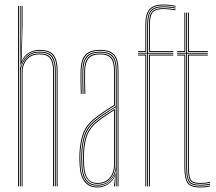

<svg xmlns="http://www.w3.org/2000/svg" viewBox="-20 -826 956 851"><path d="M231.2 0V-514Q231.2 -556 215.2 -578.5Q199.2 -601 154.2 -601Q126.5 -601 104.6 -585.6Q82.8 -570.2 74 -542.5H72.2L75.8 -668V-800H80V-716L75.8 -555.5H76.8Q85 -577.8 107 -591.4Q129 -605 154.2 -605Q201.8 -605 218.5 -581.5Q235.2 -558 235.2 -514V0ZM60 0V-800H64V0ZM68 0V-800H71.5V-608.5L70.2 -527.8H72Q77.8 -557.5 99.4 -577.2Q121 -597 154.2 -597Q198.2 -597 212.8 -574.6Q227.2 -552.2 227.2 -514V0H223.2V-514Q223.2 -552 209 -572.5Q194.8 -593 154.2 -593Q125.2 -593 107.1 -578.8Q89 -564.5 80.5 -544.8Q72 -525 72 -508.8V0ZM76 0V-508.8Q76 -525.8 83.6 -544.4Q91.2 -563 108.4 -576Q125.5 -589 154.2 -589Q192.2 -589 205.8 -569.6Q219.2 -550.2 219.2 -514V0H215.2V-514Q215.2 -548.2 202.6 -566.6Q190 -585 154.2 -585Q127.5 -585 111.1 -572.9Q94.8 -560.8 87.4 -543.1Q80 -525.5 80 -508.8V0Z M501.2 0V-514Q501.2 -560.8 483.4 -580.9Q465.5 -601 424.2 -601Q380.2 -601 361.5 -580.2Q342.8 -559.5 341.2 -514Q340.5 -490.8 341 -463.8Q341.5 -436.8 342.2 -410H338.2Q337.5 -436.8 337 -464.5Q336.5 -492.2 337.2 -514Q338.8 -562.8 358.9 -583.9Q379 -605 424.2 -605Q467.5 -605 486.4 -583.9Q505.2 -562.8 505.2 -514V0ZM493.5 0V-10L495 -72.2H494Q489.5 -45.8 467.1 -24.4Q444.8 -3 411.2 -3Q346 -3 341.2 -90.5Q340.2 -109 340 -120Q339.8 -131 340.2 -144.8Q342 -191.8 354.6 -229.2Q367.2 -266.8 408.2 -298.5Q428.2 -314 451.6 -329.1Q475 -344.2 493.2 -355V-514Q493.2 -556.5 477.2 -574.8Q461.2 -593 424.2 -593Q385.5 -593 368 -574.6Q350.5 -556.2 349.2 -513.8Q348.5 -490.5 349 -463.8Q349.5 -437 350.2 -410H346.2Q345.5 -437.5 345 -464.9Q344.5 -492.2 345.2 -513.8Q346.5 -557.8 364.6 -577.4Q382.8 -597 424.2 -597Q463.2 -597 480.2 -577.8Q497.2 -558.5 497.2 -514V0ZM411.2 5Q375 5 355.2 -20.2Q335.5 -45.5 333.2 -90Q331.2 -122.2 332.2 -145Q334 -192 347.1 -231.8Q360.2 -271.5 403.2 -304.8Q420.2 -318 441.9 -332.6Q463.5 -347.2 485.2 -360V-514Q485.2 -552 471.1 -568.5Q457 -585 424.2 -585Q389.2 -585 373.9 -568.2Q358.5 -551.5 357.2 -513.5Q356.5 -490.8 357 -465.6Q357.5 -440.5 358.2 -410H354.2Q353.5 -438 353 -465.1Q352.5 -492.2 353.2 -513.5Q354.5 -552.2 370.1 -570.6Q385.8 -589 424.2 -589Q459.2 -589 474.2 -571.6Q489.2 -554.2 489.2 -514V-357.8Q443 -330.2 405.2 -301.2Q364.5 -269.5 351.2 -231.1Q338 -192.8 336.2 -145Q335.8 -129.8 336 -121.5Q336.2 -113.2 337.2 -90.2Q339.5 -46.2 358.8 -22.6Q378 1 411.2 1Q439.5 1 461.2 -14.6Q483 -30.2 492 -57.5H493L489.8 -6V0H485.5V-4.8L490 -44.5H489Q479.5 -21.8 457.6 -8.4Q435.8 5 411.2 5ZM411.2 -7Q440.8 -7 458.8 -21Q476.8 -35 485 -54.8Q493.2 -74.5 493.2 -91.2V-350.8Q476 -340.8 452.5 -325.2Q429 -309.8 410.5 -295.2Q373 -266.2 359.6 -230.5Q346.2 -194.8 344.2 -144.8Q343.8 -129.5 344 -121.5Q344.2 -113.5 345.2 -90.5Q349.5 -7 411.2 -7ZM411.2 -11Q384 -11 367.6 -31.1Q351.2 -51.2 349.2 -90.8Q348.2 -109.5 348 -120Q347.8 -130.5 348.2 -144.8Q350.2 -198.2 364.6 -232.1Q379 -266 413.5 -292.5Q429.5 -305 450.2 -319Q471 -333 489.2 -343.8V-91.2Q489.2 -74.5 481.8 -55.8Q474.2 -37 457.1 -24Q440 -11 411.2 -11ZM411.2 -15Q438 -15 454.2 -27.1Q470.5 -39.2 477.9 -57Q485.2 -74.8 485.2 -91.2V-336.8Q470.8 -327.8 451.9 -315.1Q433 -302.5 415.5 -289Q380.8 -262 367.5 -228.6Q354.2 -195.2 352.2 -144.5Q351.8 -129.8 352 -122Q352.2 -114.2 353.2 -90.8Q357.2 -15 411.2 -15Z M592.2 -596V-600H624.2V-716Q624.2 -764 642.2 -785Q660.2 -806 705.2 -806Q716.2 -806 733.2 -804.1Q750.2 -802.2 758.2 -800V-796Q749.8 -798.2 733.2 -800.1Q716.8 -802 705.2 -802Q663 -802 645.6 -782.6Q628.2 -763.2 628.2 -716V-596ZM632.2 0V-588H592.2V-592H632.2V-716Q632.2 -762 648.4 -780Q664.5 -798 705.2 -798Q716.2 -798 733 -796.1Q749.8 -794.2 758.2 -792.2V-788.2Q748.2 -790.5 731.9 -792.2Q715.5 -794 705.2 -794Q666.2 -794 651.2 -777.1Q636.2 -760.2 636.2 -716V-592H748.2V-588H636.2V0ZM640.2 -596V-716Q640.2 -758.5 654.2 -774.2Q668.2 -790 705.2 -790Q714.8 -790 731.5 -788.2Q748.2 -786.5 758.2 -784.5V-780.5Q747.5 -782.5 731.4 -784.2Q715.2 -786 705.2 -786Q670 -786 657.1 -771.5Q644.2 -757 644.2 -716V-600H748.2V-596ZM624.2 0V-580H592.2V-584H628.2V0ZM640.2 0V-584H748.2V-580H644.2V0Z M868.2 -3Q826.8 -3 816 -21.6Q805.2 -40.2 805.2 -85V-588H765.2V-592H805.2V-770H809.2V-592H901.2V-588H809.2V-85Q809.2 -41.5 819.2 -24.2Q829.2 -7 868.2 -7Q890.2 -7 911.2 -11.8V-7.8Q901 -5.2 889.5 -4.1Q878 -3 868.2 -3ZM765.2 -596V-600H797.2V-770H801.2V-596ZM813.2 -596V-770H817.2V-600H901.2V-596ZM868.2 5Q823.2 5 810.2 -16Q797.2 -37 797.2 -85V-580H765.2V-584H801.2V-85Q801.2 -39 813.1 -19Q825 1 868.2 1Q892.5 1 911.2 -4V0Q893.2 5 868.2 5ZM868.2 -11Q830.2 -11 821.8 -27.8Q813.2 -44.5 813.2 -85.2V-584H901.2V-580H817.2V-85.2Q817.2 -45.8 825 -30.4Q832.8 -15 868.2 -15Q888.5 -15 911.2 -19.5V-15.5Q889.2 -11 868.2 -11Z"/></svg>

Font: Big Shoulders Inline Display Thin
Style: Regular
Weight: 100
Designer: Patric King
Foundry: XO Type Co
Version: Version 1.000